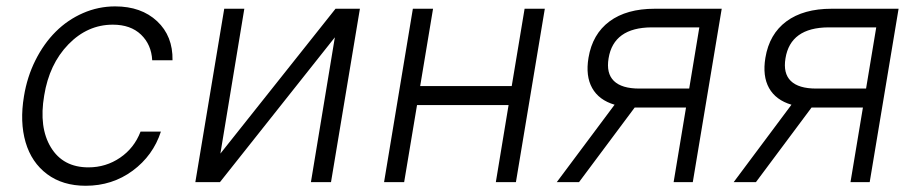

<svg xmlns="http://www.w3.org/2000/svg" viewBox="-20 -573 2886 604"><path d="M249.6 11.4Q177.2 11.4 128.2 -25.2Q79.2 -61.8 60.5 -125.5Q41.9 -189.3 55.4 -270.2Q65.3 -331.3 91.6 -383.7Q117.9 -436.1 155.4 -473.4Q192.8 -510.7 241.1 -531.8Q289.4 -552.9 342.3 -552.9Q424.4 -552.9 474.3 -506.2Q524.1 -459.5 522.7 -383.5H458.8Q456.3 -432.5 423.7 -464Q391 -495.4 334.9 -495.4Q255.3 -495.4 195.1 -433.4Q134.9 -371.4 119 -272.4Q101.9 -172.2 140.1 -109.4Q178.3 -46.5 258.2 -46.5Q313.2 -46.5 357.8 -76.9Q402.3 -107.2 422.2 -159.1H486.2Q461.6 -83.5 397.4 -36Q333.1 11.4 249.6 11.4Z M673.3 -89.8 1035.5 -545.5H1112.2L1021.3 0H958.1L1033.4 -455.6L671.9 0H594.5L685.4 -545.5H748.6Z M1342.3 -545.5 1301.8 -302.2H1589.8L1630.3 -545.5H1693.9L1603 0H1539.8L1579.9 -242.5H1291.9L1251.4 0H1188.2L1278.8 -545.5Z M2099.1 0 2138.1 -234.7H1981.2H1976.6L1801.5 0H1731.5L1913.4 -243.6Q1864 -258.2 1842.9 -296Q1821.7 -333.8 1831.3 -391.3Q1843.8 -465.9 1897.4 -505.7Q1951 -545.5 2039.8 -545.5H2250.4L2159.4 0ZM2148.1 -294.4 2180 -486.9H2029.8Q1910.2 -486.2 1894.5 -389.6Q1886.7 -342.3 1911.2 -318.4Q1935.7 -294.4 1991.1 -294.4Z M2655.5 0 2694.6 -234.7H2537.6H2533L2358 0H2288L2469.8 -243.6Q2420.5 -258.2 2399.3 -296Q2378.2 -333.8 2387.8 -391.3Q2400.2 -465.9 2453.8 -505.7Q2507.5 -545.5 2596.2 -545.5H2806.8L2715.9 0ZM2704.5 -294.4 2736.5 -486.9H2586.3Q2466.6 -486.2 2451 -389.6Q2443.2 -342.3 2467.7 -318.4Q2492.2 -294.4 2547.6 -294.4Z"/></svg>

Font: Karasuma Gothic
Style: Light Italic
Weight: 300
Italic angle: 9.39998°
Designer: Rasmus Andersson / Ryoko Nishizuka
Foundry: rsms
Version: Version 1.00